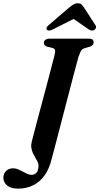

<svg xmlns="http://www.w3.org/2000/svg" viewBox="-99 -930 592 1142"><path d="M367.5 -591Q364.5 -580 355.8 -547.5Q347 -515 334.5 -467.8Q322 -420.5 307.8 -365Q293.5 -309.5 278.5 -252.5Q263.5 -195.5 250 -143.2Q236.5 -91 225.8 -50.2Q215 -9.5 209 12.5Q195 73 166.5 112.8Q138 152.5 98 172.2Q58 192 9 192Q-35 192 -57 173Q-79 154 -79 126.5Q-79 103.5 -63.2 87.2Q-47.5 71 -20 71Q-6 71 8.2 77Q22.5 83 36.2 90.5Q50 98 63 104Q76 110 88 110Q106 110 118 97.2Q130 84.5 130 54Q130 43 124.2 31.5Q118.5 20 110.8 7Q103 -6 96.2 -20.8Q89.5 -35.5 87.2 -52.5Q85 -69.5 90.5 -90Q93.5 -101 101.2 -131Q109 -161 120.2 -203.5Q131.5 -246 144.5 -294.8Q157.5 -343.5 170.5 -392.2Q183.5 -441 194.8 -484Q206 -527 214 -557.8Q222 -588.5 225 -600.5Q231 -624.5 228 -633.2Q225 -642 210.5 -645.5L182 -652.5Q171.5 -656 166.8 -661Q162 -666 162 -674.5Q162 -686 170.8 -693Q179.5 -700 197.5 -700H429Q446 -700 452 -694Q458 -688 458 -678.5Q458 -668.5 451.2 -661.8Q444.5 -655 434.5 -652L406.5 -644Q397 -641.5 390.8 -636.8Q384.5 -632 379.5 -621.5Q374.5 -611 367.5 -591ZM372.5 -834.5H314L429 -755Q447 -742.5 463 -752.5Q468.5 -756.5 471.5 -764.2Q474.5 -772 468.5 -780.5L401 -884.5Q393 -896.5 385.5 -903.5Q378 -910.5 363.5 -910.5Q349.5 -910.5 338 -903.5Q326.5 -896.5 311.5 -884.5L190.5 -780.5Q180 -772 178.2 -764.2Q176.5 -756.5 180 -752.5Q185 -747.5 194 -748.2Q203 -749 215 -755Z"/></svg>

Font: Fraunces SemiBold
Style: Italic
Weight: 600
Italic angle: -16°
Version: Version 1.000;[b76b70a41]